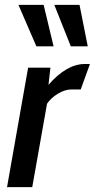

<svg xmlns="http://www.w3.org/2000/svg" viewBox="-20 -772 391 792"><path d="M96 -493H188L180 -422Q255 -508 330 -508H351L313 -403H275Q247 -403 218 -385Q189 -367 174 -344L113 0H9ZM130 -581 56 -752H160L201 -581ZM272 -581 204 -752H308L342 -581Z"/></svg>

Font: Cabin Medium
Style: Italic
Weight: 500
Italic angle: -7°
Designer: Pablo Impallari
Foundry: Pablo Impallari. http://www.impallari.com Igino Marini. http://www.ikern.com
Version: Version 2.200